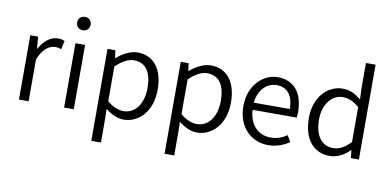

<svg xmlns="http://www.w3.org/2000/svg" viewBox="-89 -1075 3221 1587"><g transform="rotate(10 1521.0 -282.0)"><path d="M95 0H176V-352C213 -446 269 -480 315 -480C336 -480 348 -477 366 -471L382 -542C364 -551 348 -554 325 -554C264 -554 209 -509 172 -441H169L161 -540H95Z M474 0H555V-540H474ZM515 -656C547 -656 571 -678 571 -713C571 -746 547 -768 515 -768C481 -768 458 -746 458 -713C458 -678 481 -656 515 -656Z M743 232H824V45L822 -50C873 -10 924 13 974 13C1099 13 1210 -94 1210 -279C1210 -445 1135 -554 994 -554C931 -554 870 -517 820 -477H817L809 -540H743ZM962 -56C925 -56 875 -71 824 -115V-407C879 -458 928 -485 975 -485C1083 -485 1125 -400 1125 -278C1125 -141 1056 -56 962 -56Z M1358 232H1439V45L1437 -50C1488 -10 1539 13 1589 13C1714 13 1825 -94 1825 -279C1825 -445 1750 -554 1609 -554C1546 -554 1485 -517 1435 -477H1432L1424 -540H1358ZM1577 -56C1540 -56 1490 -71 1439 -115V-407C1494 -458 1543 -485 1590 -485C1698 -485 1740 -400 1740 -278C1740 -141 1671 -56 1577 -56Z M2187 13C2262 13 2317 -12 2364 -42L2334 -96C2294 -69 2250 -52 2197 -52C2089 -52 2017 -132 2012 -252H2381C2384 -265 2385 -283 2385 -301C2385 -457 2307 -554 2172 -554C2048 -554 1931 -445 1931 -270C1931 -92 2045 13 2187 13ZM2011 -312C2022 -423 2093 -488 2173 -488C2261 -488 2313 -427 2313 -312Z M2704 13C2770 13 2828 -22 2871 -65H2874L2881 0H2948V-796H2867V-584L2871 -490C2822 -530 2780 -554 2716 -554C2592 -554 2481 -444 2481 -270C2481 -89 2568 13 2704 13ZM2721 -56C2622 -56 2566 -137 2566 -270C2566 -396 2637 -485 2729 -485C2776 -485 2818 -468 2867 -425V-133C2819 -82 2773 -56 2721 -56Z"/></g></svg>

Font: Source Han Sans JP Normal
Style: Regular
Weight: 350
Designer: Ryoko NISHIZUKA 西塚涼子 (kana, bopomofo & ideographs); Paul D. Hunt (Latin, Greek & Cyrillic); Sandoll Communications 산돌커뮤니
Foundry: Adobe
Version: Version 2.002;hotconv 1.0.116;makeotfexe 2.5.65601